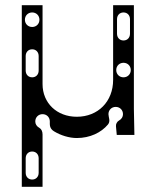

<svg xmlns="http://www.w3.org/2000/svg" viewBox="-20 -520 600 740"><path d="M64 200H144V-2C144 -14 139 -23 132 -27C121 -33 116 -42 116 -52C116 -68 128 -80 144 -80C160 -80 172 -68 172 -52C172 -40 170 -25 188 -14C214 2 247 12 276 12C327 12 370 -9 396 -40C407 -53 398 -68 398 -80C398 -96 410 -108 426 -108C442 -108 454 -96 454 -80C454 -70 449 -61 438 -55C431 -51 426 -42 427 -33L430 0H498L496 -100V-500H416V-212C416 -129 358 -70 276 -70C199 -70 144 -123 144 -196V-500H64ZM104 172C89 172 79 161 79 146V90C79 75 89 64 104 64C119 64 129 75 129 90V146C129 161 119 172 104 172ZM104 -222C89 -222 79 -233 79 -248V-304C79 -319 89 -330 104 -330C119 -330 129 -319 129 -304V-248C129 -233 119 -222 104 -222ZM104 -416C88 -416 76 -428 76 -444C76 -460 88 -472 104 -472C120 -472 132 -460 132 -444C132 -428 120 -416 104 -416ZM456 -222C440 -222 428 -234 428 -250C428 -266 440 -278 456 -278C472 -278 484 -266 484 -250C484 -234 472 -222 456 -222ZM456 -364C441 -364 431 -375 431 -390V-446C431 -461 441 -472 456 -472C471 -472 481 -461 481 -446V-390C481 -375 471 -364 456 -364Z"/></svg>

Font: Apfel Grotezk Brukt
Style: Regular
Weight: 300
Designer: Luigi Gorlero
Foundry: © 2023, Luigi Gorlero & Collletttivo
Version: Version 2.000;Glyphs 3.2 (3217)